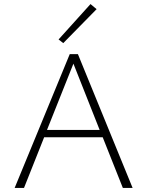

<svg xmlns="http://www.w3.org/2000/svg" viewBox="-20 -924 724 944"><path d="M455 -879 291 -712 268 -730 425 -904ZM584 0 485 -249H197L98 0H52L323 -658H363L632 0ZM211 -285H470L341 -611Z"/></svg>

Font: EauTestSC Light
Style: Regular
Weight: 300
Designer: Christian Thalmann (Catharsis Fonts)
Version: Version 0.001;PS 000.001;hotconv 1.0.88;makeotf.lib2.5.64775